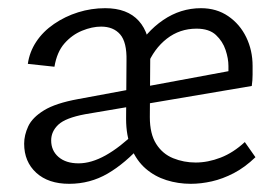

<svg xmlns="http://www.w3.org/2000/svg" viewBox="-20 -442 674 469"><path d="M446 7Q415 7 386.5 -2Q358 -11 336 -30Q314 -49 301 -79.5Q288 -110 288 -152L289 -294Q290 -339 273.5 -358Q257 -377 227 -377Q205 -377 180.5 -367Q156 -357 137.5 -336Q119 -315 113 -279L48 -286Q52 -315 68.5 -340Q85 -365 112 -383.5Q139 -402 171 -412Q203 -422 237 -422Q291 -422 319 -391Q347 -360 347 -302L346 -156Q346 -115 361.5 -90.5Q377 -66 403 -55.5Q429 -45 458 -45Q488 -45 519 -57Q550 -69 578 -95L604 -58Q578 -33 551 -19Q524 -5 497.5 1Q471 7 446 7ZM149 7Q98 7 68.5 -20Q39 -47 39 -91Q39 -112 49 -133.5Q59 -155 87.5 -172.5Q116 -190 171 -200L586 -277L595 -232L188 -163Q140 -154 122.5 -137.5Q105 -121 105 -99Q105 -74 123 -58.5Q141 -43 172 -43Q203 -43 238 -62.5Q273 -82 312 -120L328 -90Q286 -43 243 -18Q200 7 149 7ZM538 -232V-281Q538 -299 531 -320Q524 -341 507.5 -356.5Q491 -372 460 -372Q419 -372 387.5 -347.5Q356 -323 339 -281L309 -315Q336 -364 378.5 -393Q421 -422 471 -422Q509 -422 537.5 -402.5Q566 -383 581.5 -351Q597 -319 597 -281Q597 -273 597 -259.5Q597 -246 595 -232Z"/></svg>

Font: Ysabeau Office
Style: Regular
Weight: 400
Designer: Christian Thalmann (Catharsis Fonts)
Version: Version 2.001;gftools[0.9.30]; featfreeze: tnum,lnum,ss02